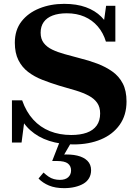

<svg xmlns="http://www.w3.org/2000/svg" viewBox="-20 -740 707 997"><path d="M350 -39Q397 -39 430.5 -51Q464 -63 482 -88Q500 -113 500 -151Q500 -184 484.5 -206Q469 -228 441 -243Q413 -258 374 -270Q335 -282 288 -295Q242 -309 200 -325.5Q158 -342 126 -366.5Q94 -391 75.5 -428Q57 -465 57 -518Q57 -584 91.5 -628.5Q126 -673 184.5 -696.5Q243 -720 313 -720Q378 -720 426 -702.5Q474 -685 506 -653Q538 -621 556 -576L515 -596L531 -710H579V-524H530Q516 -570 487.5 -603Q459 -636 418.5 -653.5Q378 -671 327 -671Q284 -671 253.5 -659.5Q223 -648 207 -625.5Q191 -603 191 -570Q191 -538 207 -517Q223 -496 251 -482.5Q279 -469 315.5 -459Q352 -449 393 -438Q442 -426 485.5 -409.5Q529 -393 563.5 -368.5Q598 -344 617.5 -306.5Q637 -269 637 -213Q637 -142 601.5 -92Q566 -42 504 -16Q442 10 362 10Q293 10 235.5 -8.5Q178 -27 136.5 -64.5Q95 -102 73 -158L109 -131L92 0H42V-219H95Q116 -159 152.5 -119Q189 -79 239 -59Q289 -39 350 -39ZM352 -4 306 75 301 63Q347 60 381 68Q415 76 434 95Q453 114 453 144Q453 167 442.5 185Q432 203 413 214Q394 225 368.5 231Q343 237 313 237Q267 237 234.5 223.5Q202 210 180 187L206 156Q219 168 232 177Q245 186 260 190Q275 194 291 194Q319 194 334 180.5Q349 167 349 145Q349 122 332.5 109Q316 96 275 96H251L290 -4Z"/></svg>

Font: Roboto Serif 120pt Expanded SemiBold
Style: Regular
Weight: 600
Width: 7
Designer: Greg Gazdowicz
Foundry: Commercial Type
Version: Version 1.008